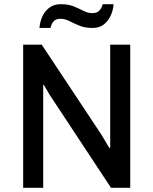

<svg xmlns="http://www.w3.org/2000/svg" viewBox="-20 -900 734 920"><path d="M91 0V-686H180L465 -256L504 -191L508 -192V-686H604V0H512L219 -444L190 -493L187 -492V0ZM169 -766Q171 -793 182 -819Q193 -845 215.5 -862.5Q238 -880 271 -880Q307 -880 333 -869.5Q359 -859 380 -848Q401 -837 422 -837Q444 -837 455.5 -848.5Q467 -860 472 -880H524Q523 -854 511.5 -827.5Q500 -801 478.5 -783.5Q457 -766 423 -766Q387 -766 360.5 -777Q334 -788 312.5 -799Q291 -810 269 -810Q249 -810 238 -799Q227 -788 222 -766Z"/></svg>

Font: Chivo Medium
Style: Regular
Weight: 400
Version: Version 2.002